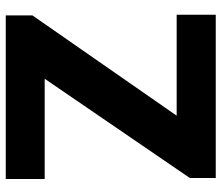

<svg xmlns="http://www.w3.org/2000/svg" viewBox="-70 -680 751 650"><g transform="rotate(90 305.0 -355.5)"><path d="M586.4 -131.8V0H32.7V-90.3L372.1 -578.6H30.3V-710.9H583V-623L247.1 -131.8Z"/></g></svg>

Font: Vazirmatn UI Black
Style: Regular
Weight: 900
Designer: Saber Rastikerdar
Foundry: Saber Rastikerdar
Version: Version 33.003